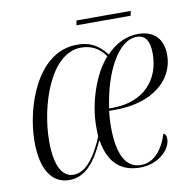

<svg xmlns="http://www.w3.org/2000/svg" viewBox="-75 -723 818 809"><g transform="rotate(-10 334.0 -318.5)"><path d="M300 -627H532L536 -647H304ZM158 10C227 10 271 -45 310 -131H312C329 -30 384 10 461 10C540 10 594 -44 594 -90C594 -103 589 -111 582 -114C559 -43 520 0 466 0C401 0 369 -64 369 -180C369 -207 371 -230 373 -248H401C558 -248 655 -330 655 -438C655 -507 616 -546 550 -546C494 -546 447 -519 413 -482C374 -533 335 -546 288 -546C115 -546 41 -319 41 -174C41 -43 92 10 158 10ZM388 -258H375C395 -406 461 -535 541 -535C574 -535 596 -514 596 -454C596 -344 526 -258 388 -258ZM179 -9C131 -9 102 -61 102 -165C102 -314 170 -531 302 -531C341 -531 376 -518 406 -476C348 -412 308 -295 308 -192C308 -175 308 -163 309 -149C270 -57 228 -9 179 -9Z"/></g></svg>

Font: Noto Serif Display Condensed Light
Style: Italic
Weight: 300
Width: 3
Italic angle: -12°
Designer: Monotype Design Team
Foundry: Monotype Imaging Inc.
Version: Version 2.009